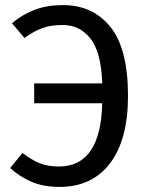

<svg xmlns="http://www.w3.org/2000/svg" viewBox="-20 -721 577 753"><path d="M482 -345Q482 -173 411.5 -80.5Q341 12 214 12Q150 12 103.5 -8Q57 -28 20 -62L68 -121Q102 -95 134 -81.5Q166 -68 211 -68Q375 -68 381 -316H114V-394H381Q377 -516 335 -569.5Q293 -623 226 -623Q180 -623 146.5 -611Q113 -599 76 -572L27 -630Q69 -665 117 -683Q165 -701 227 -701Q344 -701 413 -615.5Q482 -530 482 -345Z"/></svg>

Font: Fira Sans
Style: Regular
Weight: 400
Designer: bBox Type GmbH & Carrois Corporate GbR & Edenspiekermann AG
Foundry: bBox Type GmbH & Carrois Corporate GbR & Edenspiekermann AG
Version: Version 4.301